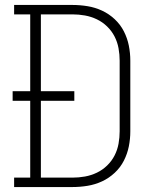

<svg xmlns="http://www.w3.org/2000/svg" viewBox="-20 -755 640 775"><path d="M37 0V-38H102V-348H31V-387H102V-697H37V-735H272Q303 -735 333.5 -730Q364 -725 392 -712Q420 -699 443 -677.5Q466 -656 480 -628.5Q494 -601 500 -571Q506 -541 506 -510V-225Q506 -194 500 -164Q494 -134 480 -106.5Q466 -79 443 -57.5Q420 -36 392 -23Q364 -10 333.5 -5Q303 0 272 0ZM145 -38H272Q298 -38 323 -42.5Q348 -47 371 -58Q394 -69 412.5 -87Q431 -105 442.5 -127.5Q454 -150 458.5 -175Q463 -200 463 -225V-510Q463 -535 458.5 -560Q454 -585 442.5 -607.5Q431 -630 412.5 -648Q394 -666 371 -677Q348 -688 323 -692.5Q298 -697 272 -697H145V-387H280V-348H145Z"/></svg>

Font: Iosevka Etoile Extralight
Style: Regular
Weight: 200
Designer: Belleve Invis
Foundry: Belleve Invis
Version: Version 22.1.2; ttfautohint (v1.8.4)